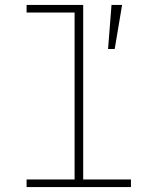

<svg xmlns="http://www.w3.org/2000/svg" viewBox="-20 -760 640 780"><path d="M88 -31H283V-709H88V-740H318V-31H512V0H88ZM446 -561H419L433 -740H476Z"/></svg>

Font: IBM Plex Mono ExtraLight
Style: Regular
Weight: 200
Monospace: yes
Designer: Mike Abbink, Paul van der Laan, Pieter van Rosmalen
Foundry: Bold Monday
Version: Version 2.3